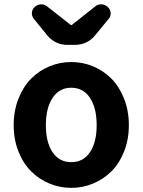

<svg xmlns="http://www.w3.org/2000/svg" viewBox="-20 -864 666 897"><path d="M43.9 -279.3Q43.9 -346.7 66.4 -403.3Q88.9 -460 126 -497.1Q163.1 -534.2 211.4 -554.2Q259.8 -574.2 313 -574.2Q366.2 -574.2 414.6 -554.2Q462.9 -534.2 500 -497.1Q537.1 -460 559.6 -403.3Q582 -346.7 582 -279.3Q582 -211.9 559.6 -155.8Q537.1 -99.6 500 -63Q462.9 -26.4 414.6 -6.3Q366.2 13.7 313 13.7Q259.8 13.7 211.4 -6.3Q163.1 -26.4 126 -63Q88.9 -99.6 66.4 -155.8Q43.9 -211.9 43.9 -279.3ZM431.6 -279.3Q431.6 -359.4 400.4 -406.7Q369.1 -454.1 313 -454.1Q256.8 -454.1 225.6 -406.7Q194.3 -359.4 194.3 -279.3Q194.3 -199.2 225.6 -152.8Q256.8 -106.4 313 -106.4Q369.1 -106.4 400.4 -152.8Q431.6 -199.2 431.6 -279.3ZM295.9 -654.3Q238.3 -654.3 201.2 -698.2L138.7 -775.4Q128.9 -787.1 128.9 -800.8Q128.9 -819.3 141.6 -831.1Q154.3 -842.8 170.9 -843.8Q171.9 -843.8 172.9 -843.8Q188.5 -843.8 200.2 -834L309.6 -748Q310.5 -747.1 313 -747.1Q315.4 -747.1 316.4 -748L424.8 -834Q436.5 -843.8 452.1 -843.8Q453.1 -843.8 454.1 -843.8Q471.7 -842.8 483.4 -831.1Q497.1 -819.3 497.1 -800.8Q497.1 -786.1 487.3 -775.4L423.8 -698.2Q386.7 -654.3 329.1 -654.3Z"/></svg>

Font: Gen Jyuu Gothic Bold
Style: Bold
Weight: 700
Designer: [Source Han Sans]
Ryoko NISHIZUKA  (kana & ideographs); Paul D. Hunt (Latin, Greek & Cyrillic); Wenlong ZHANG  (bopomofo
Version: Version 1.002.20150607